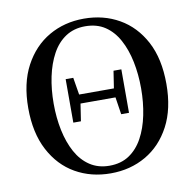

<svg xmlns="http://www.w3.org/2000/svg" viewBox="-84 -841 958 945"><g transform="rotate(-10 394.5 -368.5)"><path d="M395 18.1Q296.9 18.1 219 -26.4Q141.1 -70.8 95.5 -157.5Q49.8 -244.1 49.8 -368.2Q49.8 -492.2 95.9 -578.6Q142.1 -665 220 -710Q297.9 -754.9 395 -754.9Q493.2 -754.9 571 -710.4Q648.9 -666 694.6 -580.1Q740.2 -494.1 740.2 -368.2Q740.2 -244.1 694.6 -158Q648.9 -71.8 571 -26.9Q493.2 18.1 395 18.1ZM395 -20Q453.1 -20 494.1 -47.6Q535.2 -75.2 561.5 -123.5Q587.9 -171.9 600.8 -234.9Q613.8 -297.9 613.8 -368.2Q613.8 -439 600.8 -502Q587.9 -564.9 561.5 -613.5Q535.2 -662.1 494.1 -689.5Q453.1 -716.8 395 -716.8Q338.9 -716.8 297.4 -689.5Q255.9 -662.1 229.5 -613.5Q203.1 -564.9 189.9 -502Q176.8 -439 176.8 -368.2Q176.8 -297.9 189.9 -234.9Q203.1 -171.9 229.5 -123.5Q255.9 -75.2 297.4 -47.6Q338.9 -20 395 -20ZM255.9 -259.8V-477.1H293.9L308.1 -391.1H481.9L495.1 -477.1H534.2V-259.8H495.1L481.9 -346.2H307.1L293.9 -259.8Z"/></g></svg>

Font: Dream Han Serif CN W16
Style: Regular
Weight: 625
Designer: Adobe
Foundry: Pal3love
Version: Version 3.00; Sans 2.004; Serif 2.001